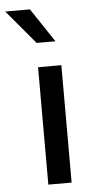

<svg xmlns="http://www.w3.org/2000/svg" viewBox="-78 -780 416 813"><g transform="rotate(-5 130.5 -373.0)"><path d="M81 -746 177 -602H97L-24 -746ZM193 -499H94V0H193Z"/></g></svg>

Font: Simpel Medium
Style: Regular
Weight: 500
Designer: Janko Jovanovic
Version: Version 1.048;PS 001.048;hotconv 1.0.88;makeotf.lib2.5.64775